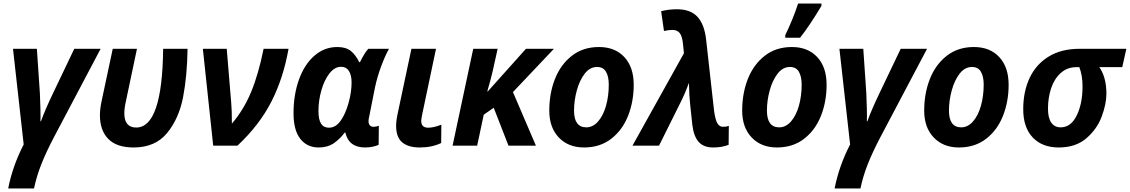

<svg xmlns="http://www.w3.org/2000/svg" viewBox="-20 -818 6344 1078"><path d="M113 -7 53 -544H187L204 -294Q206 -259 207 -206.5Q208 -154 207 -137H210Q232 -199 278 -295L397 -544H545L282 -46Q238 38 211.5 105.5Q185 173 171 240H26Q51 113 113 -7Z M541 -171Q541 -207 551 -253L613 -544H749L687 -250Q678 -211 678 -182Q678 -102 745 -102Q891 -102 896 -544H1033Q1031 -393 1008 -273Q985 -153 918.5 -71.5Q852 10 730 10Q635 10 588 -38Q541 -86 541 -171Z M1119 -544H1253L1278 -243Q1282 -203 1282 -124Q1348 -201 1389.5 -300.5Q1431 -400 1460 -544H1600Q1571 -379 1503.5 -247Q1436 -115 1313 0H1177Z M1628 -182Q1628 -286 1658.5 -371Q1689 -456 1745 -505Q1801 -554 1874 -554Q1922 -554 1949.5 -532Q1977 -510 1997 -469H2001Q2029 -525 2048 -544H2164Q2143 -507 2120.5 -447Q2098 -387 2085 -325L2054 -169Q2049 -149 2049 -138Q2049 -123 2056.5 -114.5Q2064 -106 2077 -106Q2093 -106 2107 -112L2106 -5Q2094 1 2073.5 5.5Q2053 10 2030 10Q1938 10 1919 -74H1916Q1885 -34 1851.5 -12Q1818 10 1769 10Q1704 10 1666 -38.5Q1628 -87 1628 -182ZM1937 -240Q1954 -301 1954 -355Q1954 -396 1939 -419.5Q1924 -443 1895 -443Q1859 -443 1830 -406Q1801 -369 1784.5 -311.5Q1768 -254 1768 -194Q1768 -147 1782.5 -124Q1797 -101 1827 -101Q1864 -101 1891.5 -138.5Q1919 -176 1937 -240Z M2204 -113Q2204 -141 2215 -191L2290 -544H2428L2352 -183Q2345 -150 2345 -139Q2345 -101 2384 -101Q2415 -101 2458 -118L2457 -15Q2405 10 2337 10Q2273 10 2238.5 -18.5Q2204 -47 2204 -113Z M2637 -544H2774L2747 -422Q2738 -381 2716 -305H2719L2933 -544H3090L2860 -301L2989 0H2835L2752 -213L2696 -174L2659 0H2521Z M3064 -197Q3064 -294 3096 -375Q3128 -456 3191 -505Q3254 -554 3343 -554Q3433 -554 3485.5 -497.5Q3538 -441 3538 -342Q3538 -248 3506.5 -168Q3475 -88 3412 -39Q3349 10 3259 10Q3171 10 3117.5 -46Q3064 -102 3064 -197ZM3398 -343Q3398 -388 3382.5 -415Q3367 -442 3332 -442Q3292 -442 3263 -404.5Q3234 -367 3218.5 -310Q3203 -253 3203 -197Q3203 -103 3272 -103Q3309 -103 3338 -136Q3367 -169 3382.5 -224Q3398 -279 3398 -343Z M3867 -118 3855 -231Q3850 -272 3848 -353Q3825 -289 3798 -237L3680 0H3531L3820 -519L3815 -568Q3811 -613 3797 -631.5Q3783 -650 3755 -650Q3734 -650 3708 -644L3692 -755Q3733 -766 3781 -766Q3858 -766 3897 -722.5Q3936 -679 3945 -592L3989 -198Q3996 -146 4007.5 -126Q4019 -106 4040 -106Q4056 -106 4072 -111L4071 -5Q4034 10 3984 10Q3931 10 3903 -21Q3875 -52 3867 -118Z M4147 -197Q4147 -294 4179 -375Q4211 -456 4274 -505Q4337 -554 4426 -554Q4516 -554 4568.5 -497.5Q4621 -441 4621 -342Q4621 -248 4589.5 -168Q4558 -88 4495 -39Q4432 10 4342 10Q4254 10 4200.5 -46Q4147 -102 4147 -197ZM4481 -343Q4481 -388 4465.5 -415Q4450 -442 4415 -442Q4375 -442 4346 -404.5Q4317 -367 4301.5 -310Q4286 -253 4286 -197Q4286 -103 4355 -103Q4392 -103 4421 -136Q4450 -169 4465.5 -224Q4481 -279 4481 -343ZM4389 -621Q4406 -655 4427 -706Q4448 -757 4461 -798H4592V-785Q4525 -673 4472 -606H4389Z M4753 -7 4693 -544H4827L4844 -294Q4846 -259 4847 -206.5Q4848 -154 4847 -137H4850Q4872 -199 4918 -295L5037 -544H5185L4922 -46Q4878 38 4851.5 105.5Q4825 173 4811 240H4666Q4691 113 4753 -7Z M5169 -197Q5169 -294 5201 -375Q5233 -456 5296 -505Q5359 -554 5448 -554Q5538 -554 5590.5 -497.5Q5643 -441 5643 -342Q5643 -248 5611.5 -168Q5580 -88 5517 -39Q5454 10 5364 10Q5276 10 5222.5 -46Q5169 -102 5169 -197ZM5503 -343Q5503 -388 5487.5 -415Q5472 -442 5437 -442Q5397 -442 5368 -404.5Q5339 -367 5323.5 -310Q5308 -253 5308 -197Q5308 -103 5377 -103Q5414 -103 5443 -136Q5472 -169 5487.5 -224Q5503 -279 5503 -343Z M5725 -205Q5725 -304 5761 -380.5Q5797 -457 5868 -500.5Q5939 -544 6041 -544H6304L6281 -441H6152Q6170 -417 6181 -379Q6192 -341 6192 -292Q6192 -235 6166 -164.5Q6140 -94 6080 -42Q6020 10 5924 10Q5832 10 5778.5 -46Q5725 -102 5725 -205ZM6058 -333Q6058 -394 6040 -441H6024Q5972 -441 5935.5 -408Q5899 -375 5881.5 -322Q5864 -269 5864 -208Q5864 -156 5882.5 -129.5Q5901 -103 5935 -103Q5993 -103 6025.5 -170Q6058 -237 6058 -333Z"/></svg>

Font: Noto Sans Display
Style: Bold Italic
Weight: 700
Italic angle: -12°
Designer: Monotype Design team
Foundry: Monotype Imaging Inc.
Version: Version 1.000